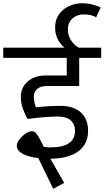

<svg xmlns="http://www.w3.org/2000/svg" viewBox="-39 -983 646 1188"><path d="M253 -451Q214 -451 192 -433.5Q170 -416 170 -385Q170 -356 183 -319Q264 -328 333 -328Q417 -328 461.5 -287Q506 -246 506 -173Q506 -92 446 -47Q386 -2 273 -1L358 149L290 185L198 -5Q137 -12 101 -31.5Q65 -51 65 -81Q65 -107 98 -139Q131 -171 159 -171Q168 -171 175 -167Q182 -163 189 -152.5Q196 -142 201 -134Q206 -126 216 -106Q226 -86 232 -74Q253 -71 273 -71Q425 -71 425 -173Q425 -215 398 -238.5Q371 -262 320 -262Q247 -262 131 -247Q98 -311 92 -350Q90 -366 90 -383Q90 -442 132.5 -479Q175 -516 245 -516H374V-625H-19V-688H359Q302 -738 302 -813Q302 -880 351 -921.5Q400 -963 474 -963Q527 -963 584 -937L556 -876Q525 -894 480 -894Q437 -894 409 -868.5Q381 -843 381 -801Q381 -764 400.5 -733.5Q420 -703 449 -688H587V-625H451V-451Z"/></svg>

Font: FiraGO Book
Style: Regular
Weight: 350
Designer: bBox Type
Foundry: bBox Type GmbH
Version: Version 1.001;PS 001.001;hotconv 1.0.88;makeotf.lib2.5.64775